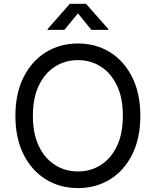

<svg xmlns="http://www.w3.org/2000/svg" viewBox="-20 -962 805 992"><path d="M382.8 9.8Q289.6 9.8 216.6 -35.4Q143.6 -80.6 101.6 -164.3Q59.6 -248 59.6 -363.3Q59.6 -479 101.6 -562.7Q143.6 -646.5 216.6 -691.9Q289.6 -737.3 382.8 -737.3Q476.1 -737.3 548.8 -691.9Q621.6 -646.5 663.3 -562.7Q705.1 -479 705.1 -363.3Q705.1 -248 663.3 -164.3Q621.6 -80.6 548.8 -35.4Q476.1 9.8 382.8 9.8ZM382.8 -76.2Q447.8 -76.2 500.2 -109.1Q552.7 -142.1 583.7 -206.3Q614.7 -270.5 614.7 -363.3Q614.7 -457 583.7 -521.2Q552.7 -585.4 500.2 -618.4Q447.8 -651.4 382.8 -651.4Q317.4 -651.4 264.6 -618.2Q211.9 -585 180.9 -520.8Q149.9 -456.5 149.9 -363.3Q149.9 -270.5 180.9 -206.5Q211.9 -142.6 264.6 -109.4Q317.4 -76.2 382.8 -76.2ZM312.5 -807.6H226.1V-812L340.8 -942.4H424.3L539.6 -812V-807.6H452.1L382.8 -893.1Z"/></svg>

Font: Inter
Style: Regular
Weight: 400
Designer: Rasmus Andersson
Foundry: rsms
Version: Version 4.001;git-9221beed3